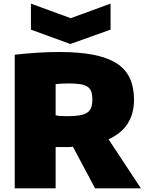

<svg xmlns="http://www.w3.org/2000/svg" viewBox="-20 -1036 795 1056"><path d="M150 -1016 369 -936 588 -1016V-873L367 -794L150 -873ZM381 -229Q366 -227 350.5 -227Q335 -227 318 -227H286V0H61V-735Q190 -750 306 -750Q414 -750 492 -735Q570 -720 620 -688.5Q670 -657 693.5 -607Q717 -557 717 -488Q717 -333 577 -270L755 0H503ZM350 -397Q390 -397 417 -401.5Q444 -406 459.5 -416.5Q475 -427 481.5 -444.5Q488 -462 488 -488Q488 -514 482 -531.5Q476 -549 461.5 -559Q447 -569 421.5 -573Q396 -577 357 -577Q343 -577 321.5 -576Q300 -575 286 -573V-402Q297 -399 311 -398Q325 -397 350 -397Z"/></svg>

Font: Encode Sans Normal
Style: Black
Weight: 900
Designer: Pablo Impallari, Andres Torresi
Foundry: Pablo Impallari, Andres Torresi
Version: Version 1.000; ttfautohint (v1.00) -l 8 -r 50 -G 200 -x 14 -